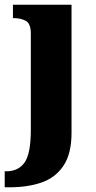

<svg xmlns="http://www.w3.org/2000/svg" viewBox="-41 -556 408 816"><path d="M-21 240V172H-14Q37 172 63.5 134.5Q90 97 90 -4V-413Q90 -456 68.5 -467.5Q47 -479 18 -479H14V-536H263V8Q263 97 229 148Q195 199 136 219.5Q77 240 0 240Z"/></svg>

Font: Noto Serif Armenian SemiCondensed ExtraBold
Style: Regular
Weight: 800
Width: 4
Designer: Monotype Design Team
Foundry: Monotype Imaging Inc.
Version: Version 2.008; ttfautohint (v1.8.4.7-5d5b)